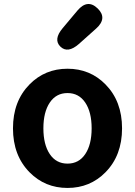

<svg xmlns="http://www.w3.org/2000/svg" viewBox="-20 -913 666 947"><path d="M126 -63Q44 -146 44 -280Q44 -414 126 -497Q202 -574 313 -574Q424 -574 500 -497Q582 -414 582 -280Q582 -146 500 -63Q424 14 313 14Q202 14 126 -63ZM225.5 -153Q257 -106 313 -106Q369 -106 400.5 -153Q432 -200 432 -280Q432 -360 400.5 -407Q369 -454 313 -454Q257 -454 225.5 -407Q194 -360 194 -280Q194 -200 225.5 -153ZM369 -696Q314 -648 278 -683Q242 -718 289 -774L362 -861Q412 -920 462 -871Q511 -823 454 -772Z"/></svg>

Font: Resource Han Rounded JP
Style: Bold
Weight: 700
Designer: Cyano Hao (round all glyphs); Ryoko NISHIZUKA 西塚涼子 (kana, bopomofo & ideographs); Paul D. Hunt (Latin, Greek & Cyrillic)
Foundry: Cyano Hao
Version: 0.990